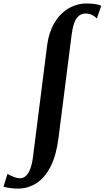

<svg xmlns="http://www.w3.org/2000/svg" viewBox="-147 -835 604 1106"><path d="M-45 251.5Q-64.5 251.5 -86.8 248.5Q-109 245.5 -127 240.5L-104 167Q-81.5 179.5 -63.5 185.8Q-45.5 192 -32 192Q-14 192 1 179.2Q16 166.5 27 138.5Q38 110.5 43.5 65.5L124.5 -574Q134 -647.5 165.5 -701.5Q197 -755.5 245.5 -785.2Q294 -815 353.5 -815Q378 -815 399.5 -811.8Q421 -808.5 436.5 -802L411 -728.5Q396.5 -743 381.2 -750Q366 -757 346 -757Q313.5 -757 293.8 -729Q274 -701 265.5 -633.5L190 -40.5Q177.5 59.5 144.5 124.2Q111.5 189 63 220.2Q14.5 251.5 -45 251.5Z"/></svg>

Font: Merriweather 60pt
Style: Bold Italic
Weight: 700
Italic angle: -7.8°
Version: Version 2.101